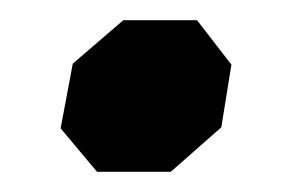

<svg xmlns="http://www.w3.org/2000/svg" viewBox="-20 -374 278 190"><path d="M40 -247 52 -311 102 -354H175L209 -310L199 -248L149 -204H76Z"/></svg>

Font: Chakra Petch
Style: Bold Italic
Weight: 700
Italic angle: -10°
Designer: Katatrad Aksorn Co.,Ltd.
Foundry: Cadson Demak Co.,Ltd.
Version: Version 1.000; ttfautohint (v1.6)